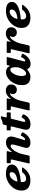

<svg xmlns="http://www.w3.org/2000/svg" viewBox="1798 -2490 714 4350"><g transform="rotate(-90 2155.0 -315.0)"><path d="M12.5 -184.5Q12.5 -112 44 -67.5Q75.5 -23 127.5 -2.8Q179.5 17.5 241.5 17.5Q313 17.5 367.5 -6.5Q422 -30.5 462.2 -68.2Q502.5 -106 530 -148Q540 -162 535.8 -167.5Q531.5 -173 511.5 -173H451Q436 -173 430.5 -169.2Q425 -165.5 419.5 -158Q401 -133 377.8 -115.5Q354.5 -98 329 -88.8Q303.5 -79.5 279 -79.5Q244 -79.5 224.2 -101.5Q204.5 -123.5 204.5 -179Q204.5 -191 208 -196Q211.5 -201 223 -202Q268 -205.5 319.8 -213.5Q371.5 -221.5 421.5 -236Q471.5 -250.5 512.5 -273.2Q553.5 -296 578 -328.5Q602.5 -361 602.5 -405.5Q602.5 -467 549.2 -502.2Q496 -537.5 395.5 -537.5Q317 -537.5 247.5 -508.8Q178 -480 125.2 -430.5Q72.5 -381 42.5 -317.5Q12.5 -254 12.5 -184.5ZM233.5 -277.5Q220.5 -276 218.5 -280.5Q216.5 -285 220.5 -299Q236.5 -350.5 263.5 -384.5Q290.5 -418.5 322.5 -435.8Q354.5 -453 384.5 -453Q409.5 -453 419.5 -440.8Q429.5 -428.5 429.5 -406Q429.5 -375.5 413 -353.2Q396.5 -331 368.5 -315.8Q340.5 -300.5 305.5 -291.2Q270.5 -282 233.5 -277.5Z M652.5 -520Q639.5 -520 636.2 -516.2Q633 -512.5 633 -498.5V-451.5Q633 -437.5 636.5 -433Q640 -428.5 655 -428.5H692Q713.5 -428.5 716.5 -424.2Q719.5 -420 716 -403L629.5 -29.5Q625.5 -11 628 -5.5Q630.5 0 655 0H774.5Q792.5 0 797.8 -5Q803 -10 806.5 -24L840 -169.5Q851 -218.5 871.5 -264.8Q892 -311 917.8 -348.2Q943.5 -385.5 970.8 -407.8Q998 -430 1023 -430Q1044.5 -430 1051.8 -415.8Q1059 -401.5 1055.2 -375.8Q1051.5 -350 1041.5 -315.5L986.5 -116Q983.5 -106.5 981.2 -94.2Q979 -82 979 -70.5Q979 -32.5 1009.2 -7.5Q1039.5 17.5 1098 17.5Q1172.5 17.5 1231.8 -27.8Q1291 -73 1326.5 -147Q1333.5 -162 1333.2 -167Q1333 -172 1318 -179L1278 -199Q1267 -204 1261.8 -200.2Q1256.5 -196.5 1251.5 -186Q1230.5 -144 1210 -123.5Q1189.5 -103 1172.5 -103Q1157.5 -103 1157.5 -118.5Q1157.5 -125.5 1161.5 -139L1223 -341Q1241.5 -401 1236.5 -439Q1231.5 -477 1210.2 -498.2Q1189 -519.5 1159.2 -528Q1129.5 -536.5 1099 -536.5Q1043.5 -536.5 995 -507Q946.5 -477.5 904.5 -420Q889 -399 885.2 -400.8Q881.5 -402.5 886.5 -423L905 -500.5Q908 -512.5 903.8 -516.2Q899.5 -520 884.5 -520Z M1402 -520Q1389 -520 1382.5 -517Q1376 -514 1376 -499.5V-448.5Q1376 -435 1382.2 -431.8Q1388.5 -428.5 1400.5 -428.5H1451Q1465.5 -428.5 1466.2 -423.2Q1467 -418 1465 -408L1394.5 -115.5Q1381 -51.5 1411 -16.8Q1441 18 1514.5 18Q1592 18 1650 -21.8Q1708 -61.5 1736.5 -131Q1742 -145 1741 -149.2Q1740 -153.5 1727.5 -160L1688 -180Q1677.5 -185 1672.2 -180.2Q1667 -175.5 1661 -166Q1641.5 -134 1623.2 -117Q1605 -100 1587 -100Q1574 -100 1570.5 -107.5Q1567 -115 1568.8 -126Q1570.5 -137 1573 -147.5L1639 -412Q1641 -421 1644.2 -424.8Q1647.5 -428.5 1659.5 -428.5H1762.5Q1777.5 -428.5 1780.5 -432.5Q1783.5 -436.5 1783.5 -452V-503Q1783.5 -515 1779 -517.5Q1774.5 -520 1763.5 -520H1685.5Q1671 -520 1669.5 -523.5Q1668 -527 1671 -539L1694.5 -636Q1697.5 -647.5 1692 -650Q1686.5 -652.5 1671 -652.5Q1658.5 -652.5 1653 -652.2Q1647.5 -652 1643.2 -649.8Q1639 -647.5 1630.5 -641.5Q1617.5 -633.5 1592.5 -623.8Q1567.5 -614 1528.5 -612Q1518.5 -611 1514.8 -608.2Q1511 -605.5 1508.5 -596.5L1494.5 -537Q1492 -527 1490.2 -523.5Q1488.5 -520 1475.5 -520Z M1852 -520Q1841 -520 1837.8 -516Q1834.5 -512 1834.5 -500.5V-453Q1834.5 -437.5 1837.5 -433Q1840.5 -428.5 1855.5 -428.5H1893Q1914.5 -428.5 1917.8 -423.8Q1921 -419 1916.5 -402L1828.5 -24Q1825 -9 1829.5 -4.5Q1834 0 1854 0H1971.5Q1994 0 1998.8 -6.5Q2003.5 -13 2007.5 -30L2046 -197.5Q2057.5 -246.5 2077 -290.8Q2096.5 -335 2119.5 -369.8Q2142.5 -404.5 2165 -424.2Q2187.5 -444 2205 -444Q2217 -444 2217 -437.5Q2217 -433 2212 -427.8Q2207 -422.5 2201.8 -411Q2196.5 -399.5 2196.5 -377.5Q2196.5 -354.5 2210 -334.5Q2223.5 -314.5 2246 -302.5Q2268.5 -290.5 2296.5 -290.5Q2347.5 -290.5 2382 -325.8Q2416.5 -361 2416.5 -420Q2416.5 -474.5 2377 -507Q2337.5 -539.5 2276.5 -539.5Q2219.5 -539.5 2178 -513.2Q2136.5 -487 2105 -443.5Q2089.5 -422.5 2087.5 -427.5Q2085.5 -432.5 2090 -451L2100 -494Q2103.5 -511.5 2095.8 -515.8Q2088 -520 2068.5 -520Z M2808 -320Q2808 -272 2794 -228.8Q2780 -185.5 2758 -151.8Q2736 -118 2711.8 -99Q2687.5 -80 2667 -80Q2637.5 -80 2622.8 -104Q2608 -128 2608 -180Q2608 -228.5 2620.8 -274.8Q2633.5 -321 2654.8 -358.2Q2676 -395.5 2701.8 -417.2Q2727.5 -439 2753 -439Q2774.5 -439 2786.2 -422.5Q2798 -406 2803 -378.8Q2808 -351.5 2808 -320ZM3106 -141Q3115 -158 3113.2 -164Q3111.5 -170 3096.5 -176.5L3061 -192.5Q3048.5 -198 3043.2 -196.5Q3038 -195 3031 -180.5Q3018.5 -155 3005.2 -136.8Q2992 -118.5 2979 -109Q2966 -99.5 2954.5 -99.5Q2939.5 -99.5 2939.5 -115Q2939.5 -119 2940.2 -124.5Q2941 -130 2942 -134.5L3036.5 -498Q3040.5 -511.5 3037.8 -515.8Q3035 -520 3017 -520H2878.5Q2865 -520 2860.8 -516.8Q2856.5 -513.5 2854.5 -505L2846.5 -468Q2842 -448 2837.5 -448.2Q2833 -448.5 2826 -462.5Q2807.5 -499 2775.5 -517.8Q2743.5 -536.5 2691 -536.5Q2642 -536.5 2591 -510Q2540 -483.5 2497.2 -435Q2454.5 -386.5 2428 -319.8Q2401.5 -253 2401.5 -172.5Q2401.5 -99 2428.2 -57.8Q2455 -16.5 2497.5 0.5Q2540 17.5 2588.5 17.5Q2633 17.5 2670 0.5Q2707 -16.5 2736.5 -43.5Q2748 -53 2753.5 -55Q2759 -57 2764.5 -50Q2766.5 -47.5 2769 -43.2Q2771.5 -39 2774.5 -32Q2788.5 -10 2814.2 5.5Q2840 21 2878 21Q2952 21 3010.8 -23Q3069.5 -67 3106 -141Z M3147.5 -520Q3136.5 -520 3133.2 -516Q3130 -512 3130 -500.5V-453Q3130 -437.5 3133 -433Q3136 -428.5 3151 -428.5H3188.5Q3210 -428.5 3213.2 -423.8Q3216.5 -419 3212 -402L3124 -24Q3120.5 -9 3125 -4.5Q3129.5 0 3149.5 0H3267Q3289.5 0 3294.2 -6.5Q3299 -13 3303 -30L3341.5 -197.5Q3353 -246.5 3372.5 -290.8Q3392 -335 3415 -369.8Q3438 -404.5 3460.5 -424.2Q3483 -444 3500.5 -444Q3512.5 -444 3512.5 -437.5Q3512.5 -433 3507.5 -427.8Q3502.5 -422.5 3497.2 -411Q3492 -399.5 3492 -377.5Q3492 -354.5 3505.5 -334.5Q3519 -314.5 3541.5 -302.5Q3564 -290.5 3592 -290.5Q3643 -290.5 3677.5 -325.8Q3712 -361 3712 -420Q3712 -474.5 3672.5 -507Q3633 -539.5 3572 -539.5Q3515 -539.5 3473.5 -513.2Q3432 -487 3400.5 -443.5Q3385 -422.5 3383 -427.5Q3381 -432.5 3385.5 -451L3395.5 -494Q3399 -511.5 3391.2 -515.8Q3383.5 -520 3364 -520Z M3697 -184.5Q3697 -112 3728.5 -67.5Q3760 -23 3812 -2.8Q3864 17.5 3926 17.5Q3997.5 17.5 4052 -6.5Q4106.5 -30.5 4146.8 -68.2Q4187 -106 4214.5 -148Q4224.5 -162 4220.2 -167.5Q4216 -173 4196 -173H4135.5Q4120.5 -173 4115 -169.2Q4109.5 -165.5 4104 -158Q4085.5 -133 4062.2 -115.5Q4039 -98 4013.5 -88.8Q3988 -79.5 3963.5 -79.5Q3928.5 -79.5 3908.8 -101.5Q3889 -123.5 3889 -179Q3889 -191 3892.5 -196Q3896 -201 3907.5 -202Q3952.5 -205.5 4004.2 -213.5Q4056 -221.5 4106 -236Q4156 -250.5 4197 -273.2Q4238 -296 4262.5 -328.5Q4287 -361 4287 -405.5Q4287 -467 4233.8 -502.2Q4180.5 -537.5 4080 -537.5Q4001.5 -537.5 3932 -508.8Q3862.5 -480 3809.8 -430.5Q3757 -381 3727 -317.5Q3697 -254 3697 -184.5ZM3918 -277.5Q3905 -276 3903 -280.5Q3901 -285 3905 -299Q3921 -350.5 3948 -384.5Q3975 -418.5 4007 -435.8Q4039 -453 4069 -453Q4094 -453 4104 -440.8Q4114 -428.5 4114 -406Q4114 -375.5 4097.5 -353.2Q4081 -331 4053 -315.8Q4025 -300.5 3990 -291.2Q3955 -282 3918 -277.5Z"/></g></svg>

Font: Besley ExtraBold
Style: Italic
Weight: 800
Italic angle: -13°
Designer: Owen Earl
Foundry: indestructible type*
Version: Version 2.001